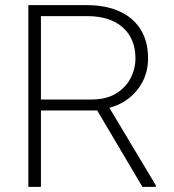

<svg xmlns="http://www.w3.org/2000/svg" viewBox="-20 -731 682 751"><path d="M320.3 -710.9Q392.6 -710.9 446.3 -687Q500 -663.1 529.5 -616.7Q559.1 -570.3 559.1 -502.9Q559.1 -452.1 537.6 -411.1Q516.1 -370.1 478.8 -342.8Q441.4 -315.4 393.1 -306.2L374.5 -298.8H119.6V-341.8H337.4Q395 -341.8 433.1 -364.7Q471.2 -387.7 490.5 -424.6Q509.8 -461.4 509.8 -502.9Q509.8 -579.6 460.2 -623.8Q410.6 -668 320.3 -668H140.1V0H90.8V-710.9ZM349.6 -316.9H403.3L589.4 -6.3V0H537.1Z"/></svg>

Font: Heebo ExtraLight
Style: Regular
Weight: 250
Designer: Oded Ezer
Foundry: Ezer Type House
Version: Version 3.100